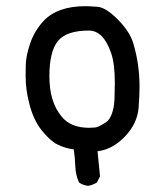

<svg xmlns="http://www.w3.org/2000/svg" viewBox="-20 -489 540 622"><path d="M265 113Q248 111 236 102Q225 78 224 50Q223 22 219 -5Q189 -9 165 -21.5Q141 -34 114.5 -67.5Q88 -101 75 -153Q63 -198 63 -243Q63 -250 63.5 -279Q64 -308 78 -349Q92 -390 122 -422Q167 -469 257 -469Q268 -469 295.5 -467Q323 -465 362 -425.5Q401 -386 412 -348Q432 -281 432 -209Q432 -178 429 -140Q425 -89 385 -47Q345 -5 296 1L304 82L294 102Q280 111 265 113ZM269 -75Q274 -75 287.5 -76Q301 -77 329 -97Q350 -122 351 -173L352 -220Q352 -283 340 -317Q315 -390 268 -390Q195 -390 167.5 -356Q140 -322 140 -242Q140 -158 180 -111Q209 -75 269 -75Z"/></svg>

Font: Xiaolai SC
Style: Regular
Weight: 400
Designer: Nozomi Seto 瀬戸のぞみ
Version: Version 3.11;December 4, 2020;FontCreator 13.0.0.2613 64-bit